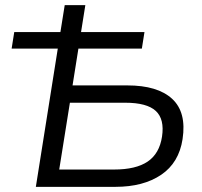

<svg xmlns="http://www.w3.org/2000/svg" viewBox="-20 -725 785 745"><path d="M119.1 0 204.2 -536.3H25.1L35.3 -600.6H214.4L231.1 -705H311.1L294.5 -600.6H540.6L530.4 -536.3H284.2L261.5 -393.6H473.9Q591.6 -393.6 648 -341.5Q704.3 -289.4 688.4 -185.2Q674.4 -93.5 605.3 -46.7Q536.2 0 427.9 0ZM209.8 -67.2H422.9Q507.2 -67.2 552.9 -98Q598.6 -128.8 608.7 -195Q618.8 -262.7 584.5 -294.5Q550.1 -326.4 465.9 -326.4H251.2Z"/></svg>

Font: Mulish ExtraLight
Style: Italic
Weight: 200
Italic angle: -9°
Designer: Vernon Adams
Foundry: Vernon Adams
Version: Version 3.603